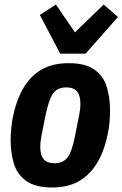

<svg xmlns="http://www.w3.org/2000/svg" viewBox="-20 -816 541 848"><path d="M210 12Q137 12 97 -16Q57 -44 42 -91.5Q27 -139 27 -197Q27 -220 29.5 -246Q32 -272 36 -295Q51 -370 81.5 -424Q112 -478 161.5 -507.5Q211 -537 283 -537Q357 -537 396.5 -509Q436 -481 451 -434Q466 -387 466 -328Q466 -306 464 -279.5Q462 -253 457 -230Q443 -156 412 -101.5Q381 -47 331.5 -17.5Q282 12 210 12ZM221 -95Q260 -95 279.5 -122.5Q299 -150 312 -219L330 -309Q332 -320 333.5 -332Q335 -344 335 -357Q335 -382 328.5 -398Q322 -414 308.5 -422Q295 -430 272 -430Q233 -430 214 -402.5Q195 -375 181 -306L163 -216Q161 -205 159.5 -193Q158 -181 158 -168Q158 -143 164.5 -127Q171 -111 185 -103Q199 -95 221 -95ZM358 -579H246L156 -750L227 -796L311 -673L438 -796L501 -741Z"/></svg>

Font: IBM Plex Sans Condensed
Style: Bold Italic
Weight: 700
Width: 3
Italic angle: -11.31°
Designer: Mike Abbink, Paul van der Laan, Pieter van Rosmalen
Foundry: Bold Monday
Version: Version 3.201